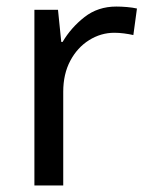

<svg xmlns="http://www.w3.org/2000/svg" viewBox="-20 -566 453 586"><path d="M335 -546Q350 -546 367.5 -544.5Q385 -543 398 -540L387 -459Q374 -462 358.5 -464Q343 -466 329 -466Q288 -466 252 -443.5Q216 -421 194.5 -380.5Q173 -340 173 -286V0H85V-536H157L167 -438H171Q197 -482 238 -514Q279 -546 335 -546Z"/></svg>

Font: Noto Sans Multani
Style: Regular
Weight: 400
Designer: Monotype Design Team
Foundry: Monotype Imaging Inc.
Version: Version 2.002; ttfautohint (v1.8.4.7-5d5b)